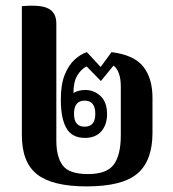

<svg xmlns="http://www.w3.org/2000/svg" viewBox="-20 -654 618 685"><path d="M289 11Q168 11 113 -31.5Q58 -74 58 -172V-632Q126 -638 153.5 -623Q181 -608 181 -570V-152Q181 -94 204 -63.5Q227 -33 294 -33Q361 -33 386 -67Q411 -101 411 -171V-345Q411 -400 385 -420L340 -365L289 -417Q270 -408 256 -385Q242 -362 242 -322Q251 -328 262.5 -330.5Q274 -333 284 -333Q316 -333 339 -311Q362 -289 362 -247Q362 -209 341.5 -185.5Q321 -162 283 -162Q237 -162 217 -196.5Q197 -231 197 -299Q197 -353 211 -387.5Q225 -422 246.5 -441.5Q268 -461 290 -468L339 -415L378 -468Q458 -458 491 -416.5Q524 -375 524 -305V-180Q524 -81 470.5 -35Q417 11 289 11ZM282 -202Q320 -202 320 -248Q320 -295 282 -295Q244 -295 244 -248Q244 -202 282 -202Z"/></svg>

Font: Noto Serif Thai ExtraCondensed
Style: Bold
Weight: 700
Width: 2
Designer: Monotype Design Team
Foundry: Monotype Imaging Inc.
Version: Version 2.002; ttfautohint (v1.8.4.7-5d5b)